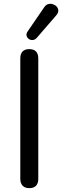

<svg xmlns="http://www.w3.org/2000/svg" viewBox="-20 -966 322 993"><path d="M131 7Q109 7 97 -5.5Q85 -18 85 -41V-664Q85 -688 97 -700Q109 -712 131 -712Q154 -712 166 -700Q178 -688 178 -664V-41Q178 -18 166.5 -5.5Q155 7 131 7ZM170 -770Q161 -760 149.5 -759Q138 -758 129 -764.5Q120 -771 117.5 -781Q115 -791 122 -802L209 -929Q218 -942 230 -945Q242 -948 254 -944Q266 -940 273.5 -931.5Q281 -923 281.5 -911.5Q282 -900 272 -888Z"/></svg>

Font: Nunito Medium
Style: Regular
Weight: 500
Designer: Vernon Adams
Foundry: Vernon Adams
Version: Version 3.602